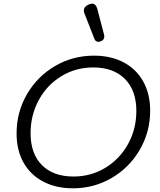

<svg xmlns="http://www.w3.org/2000/svg" viewBox="-20 -1012 868 1042"><path d="M70 -288Q70 -403 126 -500Q182 -597 278.5 -653.5Q375 -710 490 -710Q582 -710 651 -673.5Q720 -637 757.5 -569.5Q795 -502 795 -411Q795 -297 739 -200Q683 -103 586.5 -46.5Q490 10 376 10Q284 10 214.5 -26.5Q145 -63 107.5 -130Q70 -197 70 -288ZM720 -410Q720 -521 658 -583.5Q596 -646 486 -646Q391 -646 313 -598.5Q235 -551 190.5 -469Q146 -387 146 -289Q146 -178 207.5 -116Q269 -54 379 -54Q474 -54 552 -101.5Q630 -149 675 -230.5Q720 -312 720 -410ZM515 -785Q498 -785 492 -802L438 -940Q435 -948 435 -954Q435 -976 460 -987Q470 -992 481 -992Q500 -992 508 -964L545 -823Q546 -820 546 -814Q546 -795 527 -788Q521 -785 515 -785Z"/></svg>

Font: Kodchasan
Style: Italic
Weight: 400
Italic angle: -10°
Version: Version 1.000; ttfautohint (v1.6)